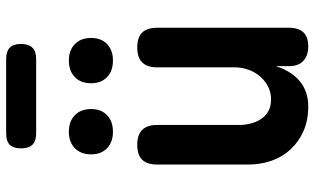

<svg xmlns="http://www.w3.org/2000/svg" viewBox="-224 -814 1047 640"><g transform="rotate(-90 300.0 -493.5)"><path d="M396 -494Q396 -527 412.5 -543.5Q429 -560 462 -560Q496 -560 512 -543.5Q528 -527 528 -494V-55Q528 -22 512.5 -6Q497 10 466 10Q436 10 418 -6Q400 -22 400 -55V-98Q384 -47 350 -18.5Q316 10 266 10Q220 10 184.5 -5.5Q149 -21 123.5 -48Q98 -75 85 -111.5Q72 -148 72 -191V-494Q72 -527 88 -543.5Q104 -560 138 -560Q171 -560 187.5 -543.5Q204 -527 204 -494V-219Q204 -200 209 -181Q214 -162 224 -147Q234 -132 250 -123Q266 -114 289 -114Q313 -114 333 -124.5Q353 -135 367 -152Q381 -169 388.5 -190.5Q396 -212 396 -235ZM419 -641Q384 -641 363.5 -660.5Q343 -680 343 -714Q343 -748 363.5 -768Q384 -788 419 -788Q453 -788 473.5 -768Q494 -748 494 -714Q494 -680 473.5 -660.5Q453 -641 419 -641ZM181 -641Q147 -641 126.5 -660.5Q106 -680 106 -714Q106 -748 126.5 -768Q147 -788 181 -788Q216 -788 236.5 -768Q257 -748 257 -714Q257 -680 236.5 -660.5Q216 -641 181 -641ZM176 -897Q150 -897 138 -909.5Q126 -922 126 -947Q126 -973 138 -985Q150 -997 176 -997H424Q449 -997 461.5 -985Q474 -973 474 -948Q474 -922 461.5 -909.5Q449 -897 424 -897Z"/></g></svg>

Font: Maple Mono
Style: Bold
Weight: 700
Monospace: yes
Designer: subframe7536
Version: Version 7.200